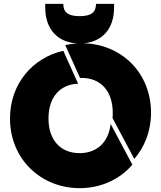

<svg xmlns="http://www.w3.org/2000/svg" viewBox="-20 -971 837 998"><path d="M415 -746C507 -754 573 -816 573 -933V-951H479C479 -911 459 -887 394 -887C329 -887 309 -911 309 -951H215V-933C215 -813 285 -751 381 -745C360 -744 339 -741 319 -737L396 -566H404C505 -566 566 -496 566 -385C566 -375 566 -366 565 -357L678 -145C732 -207 765 -290 765 -385C765 -593 611 -741 415 -746ZM394 -175C292 -175 232 -246 232 -355C232 -463 289 -532 386 -536L309 -707C150 -671 32 -536 32 -355C32 -143 194 7 394 7C504 7 602 -38 668 -115L555 -327C545 -234 486 -175 394 -175Z"/></svg>

Font: Poppins STUK1
Style: Regular
Weight: 400
Designer: Jonny Pinhorn (original), Sammy Jo Hughes (modified version)
Foundry: Type Mafia
Version: Version 1.002;hotconv 1.0.109;makeotfexe 2.5.65596